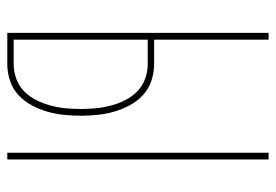

<svg xmlns="http://www.w3.org/2000/svg" viewBox="-138 -638 775 540"><g transform="rotate(90 250.0 -367.5)"><path d="M409 0V-735H428V0ZM72 0V-735H91V-413H160Q183 -413 206 -405.5Q229 -398 246.5 -382Q264 -366 275.5 -344.5Q287 -323 293.5 -300.5Q300 -278 302.5 -254Q305 -230 305 -207Q305 -183 302.5 -159Q300 -135 293.5 -112.5Q287 -90 275.5 -68.5Q264 -47 246.5 -31Q229 -15 206 -7.5Q183 0 160 0ZM160 -18Q181 -18 201.5 -25.5Q222 -33 237 -48Q252 -63 261.5 -82.5Q271 -102 276.5 -122.5Q282 -143 284 -164Q286 -185 286 -207Q286 -228 284 -249Q282 -270 276.5 -291Q271 -312 261.5 -331Q252 -350 237 -365Q222 -380 201.5 -387.5Q181 -395 160 -395H91V-18Z"/></g></svg>

Font: Iosevka Term Curly Thin
Style: Regular
Weight: 100
Designer: Belleve Invis
Foundry: Belleve Invis
Version: Version 32.3.0